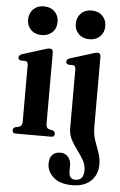

<svg xmlns="http://www.w3.org/2000/svg" viewBox="-60 -700 610 979"><g transform="rotate(5 245.0 -211.0)"><path d="M125 -512Q91 -512 70.5 -532.5Q50 -553 50 -585Q50 -617.5 70.8 -638.2Q91.5 -659 125 -659Q159 -659 180 -638.2Q201 -617.5 201 -585.5Q201 -553 180 -532.5Q159 -512 125 -512ZM190 -428V-64Q190 -41.5 204 -37L225 -32.5Q236.5 -26.5 236.5 -15.5Q236.5 0 219.5 0H37.5Q20.5 0 20.5 -15.5Q20.5 -26.5 32 -32L53.5 -37Q68 -41.5 68 -64V-353Q68 -369.5 56 -373L30 -373.5Q18 -378 18 -388.5Q18 -399.5 34.5 -406L142.5 -440Q154.5 -444 160.8 -445.5Q167 -447 172.5 -447Q190 -447 190 -428ZM369.5 -512Q335.5 -512 314.8 -532.5Q294 -553 294 -585Q294 -617.5 314.8 -638.2Q335.5 -659 369.5 -659Q403.5 -659 424.2 -638.2Q445 -617.5 445 -585.5Q445 -553 424.2 -532.5Q403.5 -512 369.5 -512ZM434 -72Q434 -31 444.8 0.2Q455.5 31.5 466 59.5Q476.5 87.5 476.5 119.5Q476.5 172.5 442 204.8Q407.5 237 348 237Q284.5 237 251.2 207.5Q218 178 218 138Q218 107.5 233 92.2Q248 77 273 77Q297.5 77 312.8 94Q328 111 328 138.5V169Q328 208 361 208Q403.5 208 403.5 155.5Q403.5 129 389.8 104.8Q376 80.5 357.8 56.5Q339.5 32.5 325.8 6.5Q312 -19.5 312 -50V-353Q312 -369.5 300 -373L274 -373.5Q262.5 -378 262.5 -388.5Q262.5 -400 279 -406L386.5 -439.5Q407 -447 417 -447Q434 -447 434 -428Z"/></g></svg>

Font: Fraunces 144pt Soft SemiBold
Style: Regular
Weight: 600
Version: Version 1.000;[b76b70a41]